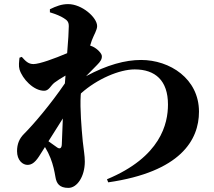

<svg xmlns="http://www.w3.org/2000/svg" viewBox="-20 -849 1040 935"><path d="M195 -407C219 -407 226 -432 246 -447C256 -455 277 -468 299 -481L296 -443C228 -343 145 -245 96 -196C74 -174 63 -147 63 -113C63 -69 90 -45 116 -46C146 -47 164 -77 185 -111L199 -133C210 -115 219 -97 226 -79C239 -46 245 -16 250 13C255 44 269 66 313 66C356 66 393 10 393 -62C393 -93 388 -113 383 -161C377 -224 369 -321 373 -385L374 -394C453 -465 562 -511 636 -511C736 -511 798 -457 798 -340C798 -247 763 -85 501 24L507 39C859 -12 949 -167 949 -305C949 -466 807 -557 667 -557C590 -557 501 -533 399 -478L453 -533C469 -549 477 -561 476 -576C476 -588 455 -611 432 -622L419 -627L427 -652C438 -681 453 -703 453 -722C453 -764 379 -829 312 -829C280 -829 254 -819 223 -804V-789C253 -780 276 -770 290 -761C308 -750 315 -742 315 -721C315 -699 312 -648 307 -590C246 -564 172 -537 143 -537C118 -537 105 -551 86 -572L75 -568C73 -549 70 -528 75 -511C89 -465 143 -407 195 -407ZM286 -272 281 -146C280 -125 270 -121 254 -134L216 -161Z"/></svg>

Font: GenKiMin2 TW H
Style: Regular
Weight: 900
Version: Version 2.100;PS 2.1;hotconv 16.6.51;makeotf.lib2.5.65220 DE